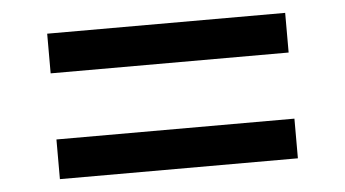

<svg xmlns="http://www.w3.org/2000/svg" viewBox="-35 -502 779 434"><g transform="rotate(-5 355.0 -285.0)"><path d="M85 -120V-210H625V-120ZM85 -360V-450H625V-360Z"/></g></svg>

Font: Xolonium
Style: Regular
Weight: 400
Designer: Severin Meyer
Version: Version 4.2